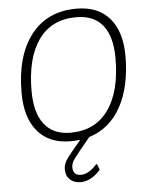

<svg xmlns="http://www.w3.org/2000/svg" viewBox="-58 -691 721 950"><g transform="rotate(-5 302.5 -216.5)"><path d="M304 212Q271 212 251 193Q231 174 231 142Q231 118 246 95Q261 72 320 3Q298 6 271 6Q166 6 108.5 -62Q51 -130 51 -254Q51 -437 131.5 -541Q212 -645 358 -645Q464 -645 521.5 -578.5Q579 -512 579 -391Q579 -239 523.5 -138.5Q468 -38 366 -7Q299 73 284 94.5Q269 116 269 135Q269 176 309 176Q348 176 388 130H392L403 159Q356 212 304 212ZM353 -603Q230 -603 165.5 -512.5Q101 -422 101 -258Q101 -150 145.5 -93Q190 -36 275 -36Q398 -36 463.5 -127.5Q529 -219 529 -384Q529 -492 484.5 -547.5Q440 -603 353 -603Z"/></g></svg>

Font: Alegreya Sans Light
Style: Italic
Weight: 300
Italic angle: -7°
Designer: Juan Pablo del Peral
Foundry: Huerta Tipografica
Version: Version 2.007